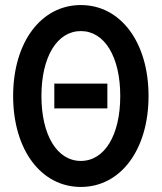

<svg xmlns="http://www.w3.org/2000/svg" viewBox="-20 -730 640 760"><path d="M300 10C458 10 568 -138 568 -350C568 -562 458 -710 300 -710C142 -710 32 -562 32 -350C32 -138 142 10 300 10ZM300 -93C206 -93 144 -195 144 -350C144 -505 206 -607 300 -607C394 -607 456 -505 456 -350C456 -195 394 -93 300 -93ZM195 -301H405V-399H195Z"/></svg>

Font: CommitMono
Style: 600Regular
Weight: 600
Monospace: yes
Designer: Eigil Nikolajsen
Foundry: Eigil Nikolajsen
Version: Version 1.143